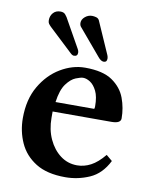

<svg xmlns="http://www.w3.org/2000/svg" viewBox="-78 -715 616 783"><g transform="rotate(10 230.5 -323.5)"><path d="M198 -621Q198 -635 211 -646Q224 -657 240 -657Q248 -657 257 -654.5Q266 -652 270 -644L329 -510Q332 -503 332 -496Q332 -481 319 -481Q307 -481 295 -496L203 -605Q198 -611 198 -621ZM69 -609Q69 -627 80 -639.5Q91 -652 110 -652Q124 -652 130.5 -644Q137 -636 138 -634L206 -513Q210 -506 210 -499Q210 -484 195 -484Q188 -484 180 -492L82 -584Q76 -590 72.5 -595Q69 -600 69 -609ZM397 -109 422 -88Q394 -32 346 -11Q298 10 246 10Q170 10 123.5 -19Q77 -48 55.5 -95.5Q34 -143 34 -198Q34 -275 66 -330Q98 -385 147.5 -414.5Q197 -444 249 -444Q323 -444 362 -417Q401 -390 416 -349.5Q431 -309 431 -266Q431 -245 392 -245H149V-219Q149 -170 167 -131Q185 -92 215.5 -69Q246 -46 285 -46Q314 -46 341.5 -60.5Q369 -75 397 -109ZM154 -285H314Q316 -287 316 -296Q316 -336 304.5 -359Q293 -382 277.5 -392Q262 -402 248 -402Q238 -402 218 -394Q198 -386 179.5 -361Q161 -336 154 -285Z"/></g></svg>

Font: Libertinus Serif SemiBold
Style: Regular
Weight: 600
Designer: Philipp H. Poll, Khaled Hosny
Foundry: Caleb Maclennan
Version: Version 7.051;RELEASE